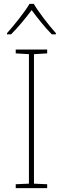

<svg xmlns="http://www.w3.org/2000/svg" viewBox="-20 -969 323 989"><path d="M154 -949H132C108 -908 53 -839 16 -798V-792H37C74 -829 115 -879 143 -917C171 -879 210 -829 247 -792H268V-798C231 -839 178 -908 154 -949ZM223 0V-20L155 -23V-690L223 -694V-714H61V-694L129 -690V-23L61 -20V0Z"/></svg>

Font: Noto Sans Gujarati UI Thin
Style: Regular
Weight: 100
Designer: Jelle Bosma - Monotype Design Team, Universal Thirst
Foundry: Monotype Imaging Inc.
Version: Version 2.106